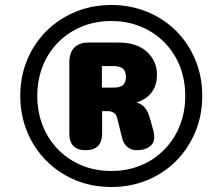

<svg xmlns="http://www.w3.org/2000/svg" viewBox="-20 -736 855 767"><path d="M425 11Q347 11 281 -16.5Q215 -44 165.5 -93.5Q116 -143 88.5 -209.5Q61 -276 61 -353Q61 -430 88.5 -496.5Q116 -563 165.5 -612Q215 -661 281 -688.5Q347 -716 425 -716Q502 -716 568.5 -688.5Q635 -661 684 -612Q733 -563 760.5 -496.5Q788 -430 788 -353Q788 -276 760.5 -209.5Q733 -143 684 -93.5Q635 -44 568.5 -16.5Q502 11 425 11ZM425 -53Q489 -53 543 -75.5Q597 -98 637 -139Q677 -180 698.5 -234.5Q720 -289 720 -353Q720 -417 698.5 -471.5Q677 -526 637 -566.5Q597 -607 543 -629.5Q489 -652 425 -652Q360 -652 306 -629.5Q252 -607 212 -566.5Q172 -526 150.5 -471.5Q129 -417 129 -353Q129 -289 150.5 -234.5Q172 -180 212 -139Q252 -98 306 -75.5Q360 -53 425 -53ZM322 -136Q257 -136 257 -203V-488Q257 -525 276.5 -545.5Q296 -566 334 -566H454Q527 -566 567 -529Q607 -492 607 -438Q607 -380 568.5 -349Q530 -318 462 -318L496 -330Q530 -330 550.5 -314Q571 -298 583 -249L593 -213Q603 -173 582.5 -154.5Q562 -136 527 -136Q503 -136 487.5 -150Q472 -164 467 -188L449 -261Q445 -279 434.5 -285.5Q424 -292 411 -292H369L388 -304V-203Q388 -136 322 -136ZM387 -386H435Q459 -386 471 -396Q483 -406 483 -429Q483 -452 470.5 -462Q458 -472 435 -472H387Z"/></svg>

Font: Nunito ExtraLight Black
Style: Italic
Weight: 900
Italic angle: -9°
Version: Version 3.602